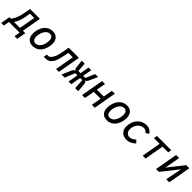

<svg xmlns="http://www.w3.org/2000/svg" viewBox="491 -2405 4390 4390"><g transform="rotate(45 2686.0 -210.0)"><path d="M12 -82.5 63.5 -85.5Q104 -136.5 135.5 -212.8Q167 -289 183.5 -384.5L213 -550H531.5L449.5 -82.5H527.5L488 140.5H401L426 0H82L57.5 140.5H-27.5ZM356.5 -82.5 425 -472H288L270 -372Q252.5 -273.5 226.5 -202.5Q200.5 -131.5 162.5 -79.5Z M654.5 -203.5Q654.5 -241.5 662 -284Q677.5 -368.5 716.8 -430.8Q756 -493 814.2 -526.5Q872.5 -560 943 -560Q1005 -560 1049.2 -534.5Q1093.5 -509 1116.8 -461.5Q1140 -414 1140 -348Q1140 -311.5 1132.5 -270Q1117 -184 1078.5 -121.5Q1040 -59 982.2 -25.5Q924.5 8 852 8Q788.5 8 744.2 -17.2Q700 -42.5 677.2 -90Q654.5 -137.5 654.5 -203.5ZM1030 -281Q1036.5 -319 1036.5 -345.5Q1036.5 -406.5 1010.8 -439.5Q985 -472.5 936.5 -472.5Q895.5 -472.5 860.2 -447.2Q825 -422 800 -375.5Q775 -329 763.5 -266.5Q757.5 -233.5 757.5 -205.5Q757.5 -145.5 783.5 -112.5Q809.5 -79.5 856.5 -79.5Q899.5 -79.5 934.8 -104Q970 -128.5 994.5 -174Q1019 -219.5 1030 -281Z M1223.5 -85.5H1272.5Q1300.5 -85.5 1331.2 -120.5Q1362 -155.5 1383 -201.5Q1400.5 -235.5 1412 -279.2Q1423.5 -323 1437 -401L1463.5 -550H1793.5L1696.5 0H1604L1685.5 -460.5H1541.5L1526 -379Q1510 -294.5 1494.8 -238.8Q1479.5 -183 1460 -138Q1441.5 -101 1420 -74.5Q1398.5 -48 1373 -27.5Q1347 -12 1321.8 -6Q1296.5 0 1260.5 0H1208.5Z M1940.5 -285 1948.5 -289Q1931 -294.5 1919.8 -311.8Q1908.5 -329 1906.5 -355L1885 -550.5H1979.5L1996 -329.5H2066.5L2105.5 -550.5H2192L2153 -329.5H2222L2318 -550.5H2413L2322 -348Q2308 -319 2295.5 -305.8Q2283 -292.5 2263 -287L2255.5 -283.5Q2276.5 -280 2288.2 -262.5Q2300 -245 2302 -215L2321 0H2222L2208 -243.5H2138L2095 0H2008.5L2051 -243.5H1982.5L1882 0H1781L1877 -222Q1889.5 -251 1905 -266Q1920.5 -281 1940.5 -285Z M2543 -550H2637.5L2598 -327.5H2819.5L2859 -550H2953L2856 0H2762L2804 -241H2582.5L2540.5 0H2446Z M3054.5 -203.5Q3054.5 -241.5 3062 -284Q3077.5 -368.5 3116.8 -430.8Q3156 -493 3214.2 -526.5Q3272.5 -560 3343 -560Q3405 -560 3449.2 -534.5Q3493.5 -509 3516.8 -461.5Q3540 -414 3540 -348Q3540 -311.5 3532.5 -270Q3517 -184 3478.5 -121.5Q3440 -59 3382.2 -25.5Q3324.5 8 3252 8Q3188.5 8 3144.2 -17.2Q3100 -42.5 3077.2 -90Q3054.5 -137.5 3054.5 -203.5ZM3430 -281Q3436.5 -319 3436.5 -345.5Q3436.5 -406.5 3410.8 -439.5Q3385 -472.5 3336.5 -472.5Q3295.5 -472.5 3260.2 -447.2Q3225 -422 3200 -375.5Q3175 -329 3163.5 -266.5Q3157.5 -233.5 3157.5 -205.5Q3157.5 -145.5 3183.5 -112.5Q3209.5 -79.5 3256.5 -79.5Q3299.5 -79.5 3334.8 -104Q3370 -128.5 3394.5 -174Q3419 -219.5 3430 -281Z M3666.5 -213Q3666.5 -242.5 3673 -281.5Q3688 -365.5 3731.2 -428Q3774.5 -490.5 3839.5 -524Q3904.5 -557.5 3982.5 -557.5Q4046 -557.5 4090 -529Q4134 -500.5 4157 -460.5L4084 -408.5Q4065.5 -437 4040.8 -452Q4016 -467 3978 -467Q3928.5 -467 3885.5 -442.2Q3842.5 -417.5 3812.8 -372.8Q3783 -328 3773 -270.5Q3769 -250 3769 -226Q3769 -182.5 3784.8 -150.5Q3800.5 -118.5 3829 -101.2Q3857.5 -84 3894 -84Q3933.5 -84 3972 -105.5Q4010.5 -127 4041.5 -158L4104.5 -94Q4002.5 7 3887.5 7Q3821 7 3771 -19Q3721 -45 3693.8 -94.5Q3666.5 -144 3666.5 -213Z M4487.5 -466H4303.5L4318.5 -550H4778.5L4763.5 -466H4580L4498 0H4405.5Z M4934.5 -551H5032.5L4972 -207L4961.5 -170L5263 -551H5363L5265.5 0H5167.5L5245.5 -399.5L4930.5 0H4837.5Z"/></g></svg>

Font: JuliaMono Medium
Style: Italic
Weight: 500
Italic angle: -9°
Monospace: yes
Designer: cormullion
Foundry: corm
Version: Version 0.054; ttfautohint (v1.8.4)